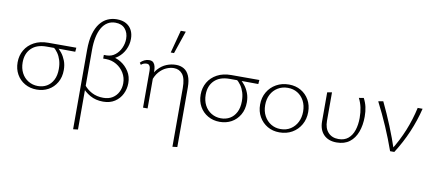

<svg xmlns="http://www.w3.org/2000/svg" viewBox="-83 -1042 3774 1660"><g transform="rotate(10 1804.0 -212.0)"><path d="M247 6Q189 6 143 -20.5Q97 -47 71 -93Q45 -139 45 -198Q45 -258 73 -306Q101 -354 153 -382Q205 -410 276 -410H523L520 -374Q455 -375 388.5 -375Q322 -375 267 -375Q182 -375 135 -329Q88 -283 88 -205Q88 -153 109 -112.5Q130 -72 168 -49Q206 -26 252 -26Q296 -26 330.5 -46Q365 -66 385.5 -105.5Q406 -145 406 -202Q406 -245 395.5 -279Q385 -313 366.5 -339.5Q348 -366 324 -384L355 -391Q379 -373 400.5 -345.5Q422 -318 436 -282Q450 -246 450 -201Q450 -138 422.5 -91Q395 -44 349.5 -19Q304 6 247 6Z M618 289V-407Q618 -490 634.5 -548Q651 -606 679.5 -642.5Q708 -679 745.5 -696Q783 -713 826 -713Q876 -713 909 -694Q942 -675 958.5 -642.5Q975 -610 975 -567Q975 -517 953.5 -472.5Q932 -428 894 -398.5Q856 -369 808 -362L830 -389Q877 -385 920 -358.5Q963 -332 991 -288Q1019 -244 1019 -186Q1019 -135 997 -90.5Q975 -46 933 -18.5Q891 9 831 9Q766 9 716.5 -19Q667 -47 636 -89L653 -109Q681 -71 725.5 -47.5Q770 -24 827 -24Q875 -24 908 -45Q941 -66 958.5 -101Q976 -136 976 -177Q976 -227 951.5 -267.5Q927 -308 886 -332.5Q845 -357 795 -358H768V-390H794Q836 -391 867.5 -416Q899 -441 916.5 -480Q934 -519 934 -560Q934 -613 904.5 -647.5Q875 -682 819 -682Q780 -682 750 -663Q720 -644 700 -609Q680 -574 670 -525Q660 -476 660 -416V284Z M1490 289V-226Q1490 -311 1461.5 -347Q1433 -383 1385 -383Q1353 -383 1319 -368Q1285 -353 1256.5 -320.5Q1228 -288 1213 -236L1190 -251Q1210 -309 1242.5 -345Q1275 -381 1315.5 -397.5Q1356 -414 1399 -414Q1438 -414 1468 -396.5Q1498 -379 1515 -340Q1532 -301 1532 -239V284ZM1181 0V-325Q1181 -335 1179 -348Q1177 -361 1169.5 -370.5Q1162 -380 1146 -380Q1134 -380 1121 -375.5Q1108 -371 1098 -361L1086 -378Q1100 -394 1120.5 -404Q1141 -414 1162 -414Q1188 -414 1200 -401Q1212 -388 1216.5 -369.5Q1221 -351 1221 -334V0ZM1334 -511 1387 -711H1431L1363 -511Z M1854 6Q1796 6 1750 -20.5Q1704 -47 1678 -93Q1652 -139 1652 -198Q1652 -258 1680 -306Q1708 -354 1760 -382Q1812 -410 1883 -410H2130L2127 -374Q2062 -375 1995.5 -375Q1929 -375 1874 -375Q1789 -375 1742 -329Q1695 -283 1695 -205Q1695 -153 1716 -112.5Q1737 -72 1775 -49Q1813 -26 1859 -26Q1903 -26 1937.5 -46Q1972 -66 1992.5 -105.5Q2013 -145 2013 -202Q2013 -245 2002.5 -279Q1992 -313 1973.5 -339.5Q1955 -366 1931 -384L1962 -391Q1986 -373 2007.5 -345.5Q2029 -318 2043 -282Q2057 -246 2057 -201Q2057 -138 2029.5 -91Q2002 -44 1956.5 -19Q1911 6 1854 6Z M2378 6Q2319 6 2273 -21Q2227 -48 2200 -95Q2173 -142 2173 -202Q2173 -264 2201.5 -312.5Q2230 -361 2279 -388.5Q2328 -416 2390 -416Q2449 -416 2495 -389.5Q2541 -363 2567.5 -316.5Q2594 -270 2594 -210Q2594 -148 2566 -99Q2538 -50 2489.5 -22Q2441 6 2378 6ZM2383 -24Q2434 -24 2471.5 -48.5Q2509 -73 2529.5 -114Q2550 -155 2550 -206Q2550 -260 2528.5 -300.5Q2507 -341 2470 -363.5Q2433 -386 2385 -386Q2336 -386 2297.5 -362.5Q2259 -339 2238 -298.5Q2217 -258 2217 -206Q2217 -152 2239 -111Q2261 -70 2298.5 -47Q2336 -24 2383 -24Z M2880 6Q2808 6 2767 -36Q2726 -78 2726 -152V-407L2767 -414V-164Q2767 -99 2800.5 -62.5Q2834 -26 2891 -26Q2943 -26 2976 -53.5Q3009 -81 3025 -129Q3041 -177 3041 -238Q3041 -287 3032 -328.5Q3023 -370 3004 -407L3046 -414Q3065 -378 3073.5 -340Q3082 -302 3082 -256Q3082 -181 3060 -121.5Q3038 -62 2993.5 -28Q2949 6 2880 6Z M3350 0Q3314 -102 3270 -204Q3226 -306 3174 -407L3217 -415Q3265 -315 3306 -214.5Q3347 -114 3380 -14H3358Q3417 -108 3457 -207Q3497 -306 3520 -410H3563Q3537 -303 3493 -200Q3449 -97 3387 0Z"/></g></svg>

Font: Ysabeau ExtraLight
Style: Regular
Weight: 250
Designer: Christian Thalmann (Catharsis Fonts)
Version: Version 2.002